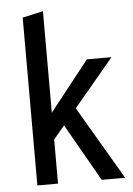

<svg xmlns="http://www.w3.org/2000/svg" viewBox="-53 -775 563 815"><g transform="rotate(-5 228.5 -367.5)"><path d="M73 0V-715L161 -735V-302L329 -515H434L264 -312L447 0H347L208 -244L161 -188V0Z"/></g></svg>

Font: Radio Canada Condensed
Style: Regular
Weight: 400
Width: 3
Designer: Charles Daoud, Etienne Aubert Bonn, Alexandre Saumier Demers, Jacques Le Bailly
Foundry: Radio-Canada
Version: Version 2.104; ttfautohint (v1.8.4.7-5d5b);gftools[0.9.28.de